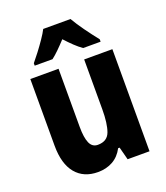

<svg xmlns="http://www.w3.org/2000/svg" viewBox="-141 -864 842 972"><g transform="rotate(-20 279.5 -378.0)"><path d="M500 -550V0H382L364 -69H356Q335 -29 300 -9.5Q265 10 220 10Q143 10 100.5 -41.5Q58 -93 58 -191V-550H210V-237Q210 -179 223 -149.5Q236 -120 266 -120Q317 -120 332.5 -162.5Q348 -205 348 -282V-550ZM353 -766Q372 -733 400.5 -693.5Q429 -654 457 -619V-606H363Q343 -620 322.5 -639.5Q302 -659 279 -684Q256 -659 235.5 -639Q215 -619 198 -606H102V-619Q118 -638 138.5 -665Q159 -692 177.5 -719Q196 -746 206 -766Z"/></g></svg>

Font: Noto Sans Devanagari Condensed ExtraBold
Style: Regular
Weight: 800
Width: 3
Designer: Jelle Bosma - Monotype Design Team
Foundry: Monotype Imaging Inc.
Version: Version 2.004; ttfautohint (v1.8.4.7-5d5b)